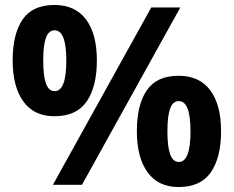

<svg xmlns="http://www.w3.org/2000/svg" viewBox="-20 -744 941 773"><path d="M199 -724Q283 -724 326.5 -665.5Q370 -607 370 -501Q370 -395 329 -335.5Q288 -276 199 -276Q117 -276 74 -335.5Q31 -395 31 -501Q31 -607 71 -665.5Q111 -724 199 -724ZM200 -622Q176 -622 165 -592Q154 -562 154 -501Q154 -439 165 -408Q176 -377 200 -377Q247 -377 247 -500Q247 -622 200 -622ZM706 -714 310 0H193L589 -714ZM699 -439Q783 -439 826.5 -380.5Q870 -322 870 -216Q870 -110 829 -50.5Q788 9 699 9Q617 9 574 -50.5Q531 -110 531 -216Q531 -322 571 -380.5Q611 -439 699 -439ZM700 -337Q676 -337 665 -307Q654 -277 654 -215Q654 -154 665 -123Q676 -92 700 -92Q747 -92 747 -215Q747 -337 700 -337Z"/></svg>

Font: Noto Sans New Tai Lue
Style: Bold
Weight: 700
Version: Version 2.003